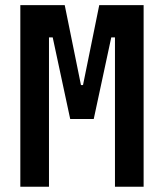

<svg xmlns="http://www.w3.org/2000/svg" viewBox="-20 -713 626 733"><path d="M57.6 0V-693.4H227.1L289.1 -388.2H296.9L358.9 -693.4H528.3V0H418.9V-570.3H404.8L337.9 -258.8H248L181.2 -570.3H167V0Z"/></svg>

Font: Caskaydia Cove SemiBold
Style: Regular
Weight: 600
Monospace: yes
Designer: Aaron Bell
Foundry: Saja Typeworks
Version: Version 4.300; ttfautohint (v1.8.3)